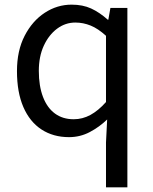

<svg xmlns="http://www.w3.org/2000/svg" viewBox="-20 -577 660 826"><path d="M436 229V36L441 -63Q408 -31 366.5 -9Q325 13 277 13Q209 13 158.5 -20Q108 -53 80.5 -116.5Q53 -180 53 -271Q53 -359 86 -423Q119 -487 172.5 -522Q226 -557 288 -557Q336 -557 372 -540.5Q408 -524 444 -492H446L455 -543H528V229ZM297 -64Q335 -64 369 -82.5Q403 -101 436 -138V-423Q402 -454 370 -467Q338 -480 304 -480Q261 -480 225.5 -453.5Q190 -427 168.5 -380.5Q147 -334 147 -272Q147 -207 165 -160Q183 -113 216.5 -88.5Q250 -64 297 -64Z"/></svg>

Font: Noto Sans SC Thin
Style: Regular
Weight: 400
Version: Version 2.004-H2;hotconv 1.0.118;makeotfexe 2.5.65603